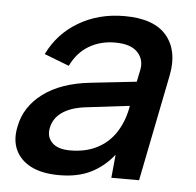

<svg xmlns="http://www.w3.org/2000/svg" viewBox="-43 -551 613 600"><g transform="rotate(5 263.5 -250.5)"><path d="M327 0 334 -73Q304 -35 263 -14.5Q222 6 164 6Q110 6 75.5 -11.5Q41 -29 26.5 -60.5Q12 -92 21 -134Q33 -197 88.5 -238.5Q144 -280 235 -290L380 -306L388 -345Q394 -377 372.5 -399.5Q351 -422 302 -422Q256 -422 220 -400.5Q184 -379 164 -337L86 -367Q118 -433 181 -470Q244 -507 324 -507Q417 -507 456.5 -460Q496 -413 481 -336L414 0ZM365 -229 224 -212Q180 -206 154 -187.5Q128 -169 122 -139Q116 -111 134 -92.5Q152 -74 191 -74Q239 -74 274.5 -92Q310 -110 332 -142.5Q354 -175 363 -218Z"/></g></svg>

Font: Albert Sans Medium
Style: Italic
Weight: 500
Italic angle: -11.25°
Designer: Andreas Rasmussen
Foundry: a.Foundry
Version: Version 1.025